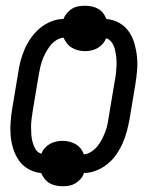

<svg xmlns="http://www.w3.org/2000/svg" viewBox="-20 -594 540 668"><path d="M198 54Q186 54 174 51.5Q162 49 152 43Q142 37 135 28Q128 19 123 8Q100 6 79.5 -5.5Q59 -17 46 -35.5Q33 -54 26 -76.5Q19 -99 17 -122.5Q15 -146 17 -170.5Q19 -195 23 -219L43 -339Q46 -361 51.5 -382Q57 -403 66 -423.5Q75 -444 88.5 -463Q102 -482 119.5 -496.5Q137 -511 158.5 -519.5Q180 -528 201 -528Q205 -539 213 -548.5Q221 -558 231 -564Q241 -570 252.5 -572Q264 -574 276 -574Q288 -574 300 -571.5Q312 -569 322 -563Q332 -557 339 -548Q346 -539 350 -528Q374 -526 394.5 -514.5Q415 -503 428 -484.5Q441 -466 447.5 -443.5Q454 -421 456.5 -397.5Q459 -374 457 -349.5Q455 -325 451 -301L431 -181Q427 -159 421.5 -138Q416 -117 407 -96.5Q398 -76 385 -57Q372 -38 354 -23.5Q336 -9 314.5 -0.5Q293 8 272 8Q269 19 260.5 28.5Q252 38 242 44Q232 50 221 52Q210 54 198 54ZM272 -57Q285 -58 298 -66.5Q311 -75 320 -86.5Q329 -98 335.5 -111Q342 -124 347 -137.5Q352 -151 354.5 -164.5Q357 -178 359 -191L379 -311Q382 -325 383.5 -339Q385 -353 385.5 -367Q386 -381 384.5 -394.5Q383 -408 380 -421Q377 -434 369.5 -445.5Q362 -457 349 -461Q345 -450 337 -441Q329 -432 319 -426.5Q309 -421 298 -418.5Q287 -416 276 -416Q264 -416 252 -419Q240 -422 230 -428Q220 -434 213 -443Q206 -452 201 -463Q188 -462 175 -453.5Q162 -445 153.5 -433.5Q145 -422 138 -409Q131 -396 126.5 -382.5Q122 -369 119 -355.5Q116 -342 114 -329L94 -209Q92 -195 90 -181Q88 -167 88 -153Q88 -139 89 -125.5Q90 -112 93.5 -99Q97 -86 104 -74.5Q111 -63 124 -59Q128 -70 136 -79Q144 -88 154 -93.5Q164 -99 175.5 -101.5Q187 -104 198 -104Q210 -104 222 -101Q234 -98 244 -92Q254 -86 261 -77Q268 -68 272 -57Z"/></svg>

Font: Iosevka Term Curly
Style: Italic
Weight: 400
Italic angle: -9°
Designer: Belleve Invis
Foundry: Belleve Invis
Version: Version 32.3.0